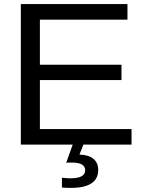

<svg xmlns="http://www.w3.org/2000/svg" viewBox="-20 -708 707 940"><path d="M624 -76.2V0H82V-688H604V-611.8H175.3V-391.1H574.7V-315.9H175.3V-76.2ZM460.9 123.5Q460.9 211.9 327.1 211.9Q297.4 211.9 283.2 210V162.1Q307.6 165 325.2 165Q397 165 397 125.5Q397 87.9 332 87.9Q321.3 87.9 314.5 88.1Q307.6 88.4 304.2 88.9L335.9 0H388.2L369.1 48.8Q415 50.3 438 70.1Q460.9 89.8 460.9 123.5Z"/></svg>

Font: Arimo Nerd Font
Style: Regular
Weight: 400
Designer: Steve Matteson
Foundry: Monotype Imaging Inc.
Version: Version 1.33;Nerd Fonts 3.2.1